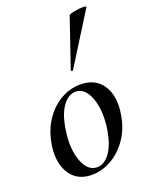

<svg xmlns="http://www.w3.org/2000/svg" viewBox="-141 -804 687 891"><g transform="rotate(-20 202.5 -359.0)"><path d="M24 -138Q24 -165 30 -193Q41 -252 72.5 -299Q104 -346 150 -372.5Q196 -399 247 -399Q312 -399 347 -358Q382 -317 382 -250Q382 -223 376 -193Q364 -129 329.5 -82Q295 -35 249.5 -10.5Q204 14 157 14Q93 14 58.5 -28Q24 -70 24 -138ZM292 -149Q299 -183 299 -221Q299 -287 276.5 -331Q254 -375 215 -375Q181 -375 153.5 -339Q126 -303 114 -236Q107 -194 107 -165Q107 -98 129.5 -54.5Q152 -11 191 -11Q226 -11 253.5 -48Q281 -85 292 -149ZM229 -476 311 -716Q312 -722 337 -727Q362 -732 382 -732Q389 -732 394 -730.5Q399 -729 398 -727L239 -473Q238 -470 232.5 -472Q227 -474 229 -476Z"/></g></svg>

Font: Cormorant Garamond SemiBold
Style: Italic
Weight: 600
Italic angle: -10°
Designer: Christian Thalmann (Catharsis Fonts)
Foundry: Catharsis Fonts
Version: Version 4.000